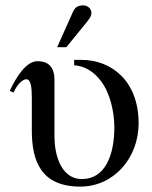

<svg xmlns="http://www.w3.org/2000/svg" viewBox="-20 -682 564 712"><path d="M192 -507H226L292 -588C308 -607 319 -621 319 -633C319 -653 302 -662 289 -662C268 -662 258 -654 251 -639ZM255 -460V-440C294 -437 326 -418 354 -382C389 -336 404 -266 404 -209C404 -109 371 -18 284 -18C202 -18 182 -117 182 -174V-385C182 -432 161 -455 119 -455C77 -455 41 -398 16 -345L30 -339C39 -358 58 -388 78 -388C95 -388 98 -356 98 -318V-198C98 -85 132 10 278 10C401 10 494 -95 494 -225C494 -382 393 -460 282 -460Z"/></svg>

Font: STIX Math
Style: Regular
Weight: 400
Designer: MicroPress Inc., with final additions and corrections provided by Coen Hoffman, Elsevier (retired)
Version: Version 1.1.0